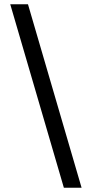

<svg xmlns="http://www.w3.org/2000/svg" viewBox="-20 -784 432 899"><path d="M362 95H279L28 -764H111Z"/></svg>

Font: DM Sans
Style: Regular
Weight: 400
Designer: Colophon Foundry, Jonny Pinhorn
Foundry: Colophon Foundry
Version: Version 4.004; ttfautohint (v1.8.4.7-5d5b)